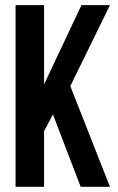

<svg xmlns="http://www.w3.org/2000/svg" viewBox="-20 -720 454 740"><path d="M291 0 184.1 -278.8 149.9 -214.8V0H40V-700.2H149.9V-395L293.9 -700.2H403.8L251 -388.2L403.8 0Z"/></svg>

Font: Bebas Neue Bold
Style: Regular
Weight: 700
Designer: Ryoichi Tsunekawa
Foundry: Ryoichi Tsunekawa
Version: Version 1.300